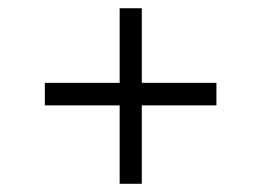

<svg xmlns="http://www.w3.org/2000/svg" viewBox="-20 -528 640 470"><path d="M89.8 -270V-325.2H272.9V-507.8H327.1V-325.2H509.8V-270H327.1V-78.1H272.9V-270Z"/></svg>

Font: Kreadon Light
Style: Regular
Weight: 300
Designer: kohakuno
Foundry: StudioGnu
Version: Version 1.000;Glyphs 3.1.2 (3151)